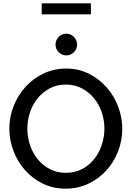

<svg xmlns="http://www.w3.org/2000/svg" viewBox="-20 -1126 791 1151"><path d="M374 5Q298 5 236 -25.5Q174 -56 129.5 -106.5Q85 -157 60.5 -222Q36 -287 36 -355Q36 -426 62 -491Q88 -556 133.5 -606Q179 -656 241.5 -685.5Q304 -715 376 -715Q452 -715 514 -683.5Q576 -652 620.5 -601Q665 -550 689 -485.5Q713 -421 713 -354Q713 -283 687.5 -218Q662 -153 617 -103.5Q572 -54 509.5 -24.5Q447 5 374 5ZM144 -355Q144 -304 160 -256Q176 -208 206.5 -171Q237 -134 279.5 -112Q322 -90 375 -90Q430 -90 473 -113Q516 -136 545.5 -173.5Q575 -211 590.5 -259Q606 -307 606 -355Q606 -406 589.5 -454Q573 -502 542.5 -538.5Q512 -575 469.5 -597Q427 -619 375 -619Q320 -619 277.5 -596Q235 -573 205 -536Q175 -499 159.5 -451.5Q144 -404 144 -355ZM313 -859Q313 -886 332 -905Q351 -924 378 -924Q404 -924 423 -905Q442 -886 442 -859Q442 -832 423 -813Q404 -794 378 -794Q351 -794 332 -813Q313 -832 313 -859ZM230 -1040V-1106H525V-1040Z"/></svg>

Font: Rising Sun Medium
Style: Regular
Weight: 500
Designer: Matt McInerney, Pablo Impallari, Rodrigo Fuenzalida (Raleway font), Stephen Hutchings (Greek), Cristiano Sobral (main ch
Foundry: The Rising Sun Project Authors
Version: Version 4.327; ttfautohint (v1.8.4.7-5d5b-dirty)